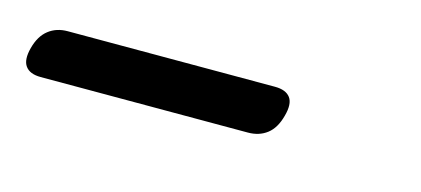

<svg xmlns="http://www.w3.org/2000/svg" viewBox="-77 -687 452 206"><g transform="rotate(15 149.5 -583.5)"><path d="M-50.8 -583.7Q-47.1 -597.7 -38.3 -604.5Q-29.6 -611.3 -17.2 -611.3H212.9Q225.3 -611.3 230.2 -604.6Q235.1 -597.9 231.2 -583.9Q227.4 -569.6 218.8 -563Q210.1 -556.3 197.7 -556.3H-32.6Q-44.8 -556.3 -49.6 -563.1Q-54.5 -569.8 -50.8 -583.7Z"/></g></svg>

Font: Fraunces Wonky
Style: Italic
Weight: 900
Italic angle: -16°
Version: Version 1.000;[b76b70a41]